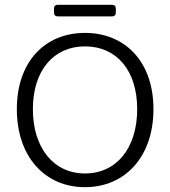

<svg xmlns="http://www.w3.org/2000/svg" viewBox="-20 -775 715 807"><path d="M207 -739.3V-721.7C207 -711.9 212.9 -706.1 222.7 -706.1H451.2C460.9 -706.1 466.8 -711.9 466.8 -721.7V-739.3C466.8 -749 460.9 -754.9 451.2 -754.9H222.7C212.9 -754.9 207 -749 207 -739.3ZM50.8 -316.4C50.8 -116.2 168.9 11.7 336.9 11.7C505.9 11.7 625 -116.2 625 -316.4C625 -515.6 505.9 -636.7 336.9 -636.7C168.9 -636.7 50.8 -515.6 50.8 -316.4ZM556.6 -316.4C556.6 -152.3 469.7 -45.9 336.9 -45.9C206.1 -45.9 118.2 -152.3 118.2 -316.4C118.2 -479.5 206.1 -580.1 336.9 -580.1C469.7 -580.1 556.6 -479.5 556.6 -316.4Z"/></svg>

Font: Ed Sans Neue Light
Style: Regular
Weight: 300
Designer: Stephen Hutchings
Version: Version 1.004;PS 001.004;hotconv 1.0.88;makeotf.lib2.5.64775